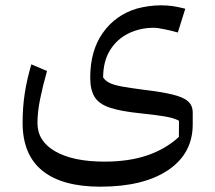

<svg xmlns="http://www.w3.org/2000/svg" viewBox="-20 -433 804 718"><path d="M645 -311.5Q625.5 -316.9 597.7 -323Q569.8 -329.1 554.7 -329.1Q502.9 -329.1 459.7 -307.6Q416.5 -286.1 391.1 -244.6Q365.7 -203.1 365.7 -143.1Q375 -129.9 391.1 -122.3Q407.2 -114.7 436.5 -109.4Q465.8 -104 514.6 -97.7Q584 -89.4 624.8 -79.6Q665.5 -69.8 683.1 -54.2Q700.7 -38.6 700.7 -11.7V31.2Q701.2 140.6 609.1 202.9Q517.1 265.1 355 265.1Q212.4 265.1 138.4 205.3Q64.5 145.5 64.5 25.9Q64.5 -30.8 72.5 -83.5Q80.6 -136.2 97.2 -192.4L155.8 -167.5Q139.6 -110.4 129.9 -62Q120.1 -13.7 120.1 27.3Q120.1 95.2 187 133.3Q253.9 171.4 370.6 171.4Q462.9 171.4 531.5 147.7Q600.1 124 648.9 79.1L649.4 18.6Q630.9 8.3 596.2 2.4Q561.5 -3.4 504.9 -9.3Q432.1 -16.6 391.1 -30.3Q350.1 -43.9 333.7 -70.6Q317.4 -97.2 317.4 -142.6Q317.4 -243.2 364.3 -309.8Q411.1 -376.5 491.7 -400.9Q511.2 -406.2 534.9 -409.7Q558.6 -413.1 581.1 -413.1Q605 -413.1 625.5 -410.2Q646 -407.2 672.9 -400.4Z"/></svg>

Font: Pinar DS2-Regular
Style: Regular
Weight: 400
Designer: Amin Abedi
Version: Version 2.000